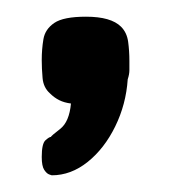

<svg xmlns="http://www.w3.org/2000/svg" viewBox="-20 -710 206 230"><path d="M42 -500Q42 -500 39 -501Q36 -502 33 -506.5Q30 -511 30 -522Q30 -538 34.5 -542Q39 -546 41 -546Q41 -547 52 -555.5Q63 -564 65 -586Q57 -587 51 -590Q45 -593 40 -598Q32 -605 31 -616.5Q30 -628 30 -638Q30 -651 32 -663Q34 -675 45 -682.5Q56 -690 83 -690Q113 -690 125 -678Q132 -671 133.5 -660Q135 -649 135 -637Q135 -631 135 -626Q135 -621 133 -615Q131 -585 118 -558.5Q105 -532 85 -516Q65 -500 42 -500Z"/></svg>

Font: Fredoka SemiExpanded
Style: Regular
Weight: 400
Width: 6
Designer: Ben Nathan
Foundry: Milena B. Brandão, Ben Nathan
Version: Version 2.001